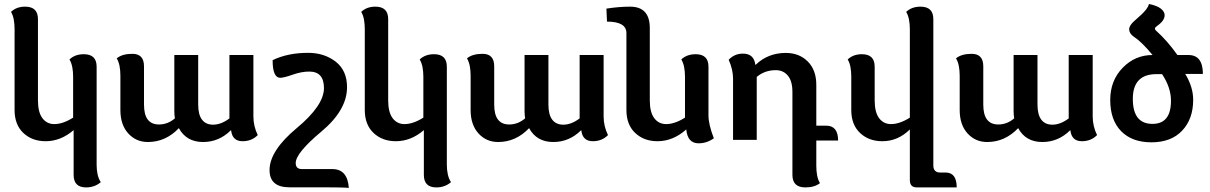

<svg xmlns="http://www.w3.org/2000/svg" viewBox="-20 -689 5963 946"><path d="M456.1 123.5Q456.1 148.4 460.9 170.4Q465.8 192.4 476.6 208.5Q446.3 234.4 404.3 234.4Q342.8 234.4 342.8 172.9V-47.9Q279.3 6.8 204.6 6.8Q138.2 6.8 95 -33.9Q51.8 -74.7 51.8 -147V-545.4Q51.8 -570.3 47.9 -592.3Q43.9 -614.3 34.2 -630.4Q61 -656.2 104 -656.2Q167 -656.2 167 -594.7V-194.8Q167 -135.7 189 -106.7Q210.9 -77.6 247.6 -77.6Q290 -77.6 340.3 -109.4V-311Q340.3 -335.9 336.2 -357.9Q332 -379.9 322.3 -396Q349.1 -421.9 393.1 -421.9Q456.1 -421.9 456.1 -360.4Z M1118.7 -46.9H1117.2Q1059.1 10.7 980.5 10.7Q898.4 10.7 861.3 -57.6Q796.4 10.7 708.5 10.7Q650.4 10.7 611.8 -31.7Q573.2 -74.2 573.2 -147V-316.4Q573.2 -341.3 569.1 -363.3Q564.9 -385.3 555.2 -401.4Q581.5 -423.8 632.3 -423.8Q689.5 -423.8 689.5 -362.3V-173.8Q689.5 -124 708 -99.9Q726.6 -75.7 763.2 -75.7Q807.1 -75.7 841.8 -106Q838.9 -122.6 838.9 -142.1V-418H956.5V-173.8Q956.5 -124 975.3 -99.4Q994.1 -74.7 1029.8 -74.7Q1069.3 -74.7 1110.4 -105.5V-418H1228.5V-115.7Q1228.5 -66.9 1250 -23.4Q1220.2 6.8 1175.3 6.8Q1124.5 6.8 1118.7 -46.9Z M1698.7 236.8Q1670.9 233.9 1574.7 233.9H1406.2Q1308.1 233.9 1308.1 148.9Q1308.1 53.7 1442.1 -57.9Q1576.2 -169.4 1576.2 -254.9Q1576.2 -336.4 1503.9 -336.4Q1465.3 -336.4 1421.9 -321Q1378.4 -305.7 1360.8 -305.7Q1323.2 -305.7 1323.2 -392.6Q1397.9 -428.7 1498 -428.7Q1577.6 -428.7 1633.8 -385.3Q1689.9 -341.8 1689.9 -259.3Q1689.9 -146.5 1563.5 -40.8Q1437 64.9 1437 114.3Q1437 144 1467.3 144H1617.2Q1692.4 144 1698.7 236.8Z M2181.6 123.5Q2181.6 148.4 2186.5 170.4Q2191.4 192.4 2202.1 208.5Q2171.9 234.4 2129.9 234.4Q2068.4 234.4 2068.4 172.9V-47.9Q2004.9 6.8 1930.2 6.8Q1863.8 6.8 1820.6 -33.9Q1777.3 -74.7 1777.3 -147V-545.4Q1777.3 -570.3 1773.4 -592.3Q1769.5 -614.3 1759.8 -630.4Q1786.6 -656.2 1829.6 -656.2Q1892.6 -656.2 1892.6 -594.7V-194.8Q1892.6 -135.7 1914.6 -106.7Q1936.5 -77.6 1973.1 -77.6Q2015.6 -77.6 2065.9 -109.4V-311Q2065.9 -335.9 2061.8 -357.9Q2057.6 -379.9 2047.9 -396Q2074.7 -421.9 2118.7 -421.9Q2181.6 -421.9 2181.6 -360.4Z M2844.2 -46.9H2842.8Q2784.7 10.7 2706.1 10.7Q2624 10.7 2586.9 -57.6Q2522 10.7 2434.1 10.7Q2376 10.7 2337.4 -31.7Q2298.8 -74.2 2298.8 -147V-316.4Q2298.8 -341.3 2294.7 -363.3Q2290.5 -385.3 2280.8 -401.4Q2307.1 -423.8 2357.9 -423.8Q2415 -423.8 2415 -362.3V-173.8Q2415 -124 2433.6 -99.9Q2452.1 -75.7 2488.8 -75.7Q2532.7 -75.7 2567.4 -106Q2564.5 -122.6 2564.5 -142.1V-418H2682.1V-173.8Q2682.1 -124 2700.9 -99.4Q2719.7 -74.7 2755.4 -74.7Q2794.9 -74.7 2835.9 -105.5V-418H2954.1V-115.7Q2954.1 -66.9 2975.6 -23.4Q2945.8 6.8 2900.9 6.8Q2850.1 6.8 2844.2 -46.9Z M3181.6 -194.8Q3181.6 -135.7 3203.6 -106.7Q3225.6 -77.6 3262.2 -77.6Q3304.7 -77.6 3355 -109.4V-311Q3355 -335.9 3350.8 -357.9Q3346.7 -379.9 3336.9 -396Q3363.8 -421.9 3407.7 -421.9Q3470.7 -421.9 3470.7 -360.4V-120.1Q3470.7 -76.2 3497.1 -7.8Q3462.9 17.1 3421.9 17.1Q3367.7 17.1 3361.3 -51.3Q3296.4 6.8 3219.2 6.8Q3152.8 6.8 3109.6 -33.9Q3066.4 -74.7 3066.4 -147V-525.9Q3066.4 -582.5 2970.7 -582.5L2967.8 -646.5Q3029.3 -656.2 3084.5 -656.2Q3181.6 -656.2 3181.6 -550.8Z M4002 3.4V128.4Q4002 153.3 4006.1 175.3Q4010.3 197.3 4020 213.4Q3993.2 234.4 3948.2 234.4Q3884.3 234.4 3884.3 172.9V-235.8Q3884.3 -289.6 3861.8 -316.4Q3839.4 -343.3 3802.2 -343.3Q3748.5 -343.3 3708.5 -310.1V0H3591.8V-302.2Q3591.8 -346.2 3570.3 -394.5Q3598.6 -424.8 3640.6 -424.8Q3694.8 -424.8 3701.7 -369.6H3703.1Q3763.7 -428.2 3851.6 -428.2Q3918 -428.2 3960 -386Q4002 -343.8 4002 -271V-69.8H4050.8Q4109.4 -69.8 4109.4 3.4Z M4174.3 -311Q4174.3 -335.9 4170.4 -357.9Q4166.5 -379.9 4156.7 -396Q4183.6 -421.9 4226.6 -421.9Q4289.6 -421.9 4289.6 -360.4V-194.8Q4289.6 -135.7 4311.5 -106.7Q4333.5 -77.6 4370.1 -77.6Q4412.6 -77.6 4462.9 -109.4V-545.4Q4462.9 -570.3 4458.7 -592.3Q4454.6 -614.3 4444.8 -630.4Q4471.7 -656.2 4515.6 -656.2Q4578.6 -656.2 4578.6 -594.7V126Q4578.6 161.1 4612.8 161.1H4639.2Q4693.8 161.1 4693.8 234.4H4497.6Q4462.9 234.4 4462.9 198.7V-51.3Q4404.3 6.8 4327.1 6.8Q4260.7 6.8 4217.5 -33.9Q4174.3 -74.7 4174.3 -147Z M5253.9 -46.9H5252.4Q5194.3 10.7 5115.7 10.7Q5033.7 10.7 4996.6 -57.6Q4931.6 10.7 4843.8 10.7Q4785.6 10.7 4747.1 -31.7Q4708.5 -74.2 4708.5 -147V-316.4Q4708.5 -341.3 4704.3 -363.3Q4700.2 -385.3 4690.4 -401.4Q4716.8 -423.8 4767.6 -423.8Q4824.7 -423.8 4824.7 -362.3V-173.8Q4824.7 -124 4843.3 -99.9Q4861.8 -75.7 4898.4 -75.7Q4942.4 -75.7 4977.1 -106Q4974.1 -122.6 4974.1 -142.1V-418H5091.8V-173.8Q5091.8 -124 5110.6 -99.4Q5129.4 -74.7 5165 -74.7Q5204.6 -74.7 5245.6 -105.5V-418H5363.8V-115.7Q5363.8 -66.9 5385.3 -23.4Q5355.5 6.8 5310.5 6.8Q5259.8 6.8 5253.9 -46.9Z M5658.2 -78.6Q5749.5 -78.6 5749.5 -192.4Q5749.5 -257.8 5705.6 -323.7H5677.7Q5561.5 -323.7 5561.5 -201.7Q5561.5 -78.6 5658.2 -78.6ZM5653.3 12.2Q5557.6 12.2 5503.9 -42.7Q5450.2 -97.7 5450.2 -196.3Q5450.2 -292 5511.5 -355Q5572.8 -418 5658.7 -418Q5605 -483.4 5565.4 -508.8Q5543.5 -524.9 5543.5 -544.4Q5543.5 -564 5570.3 -586.9Q5610.8 -621.6 5627 -642.1Q5637.2 -655.3 5641.1 -669.4Q5681.6 -661.1 5700 -646.2Q5718.3 -631.3 5718.3 -613.8Q5718.3 -586.9 5680.2 -560.5Q5670.4 -553.7 5670.4 -548.3Q5670.4 -543 5675.3 -538.6Q5731 -488.8 5781.2 -418H5835.4Q5906.7 -418 5906.7 -324.7H5819.8Q5858.9 -260.3 5858.9 -197.3Q5858.9 -103 5804.7 -45.4Q5750.5 12.2 5653.3 12.2Z"/></svg>

Font: Bainsley
Style: Bold
Weight: 700
Designer: Paul James MIller
Foundry: High-Logic / Made with FontCreator
Version: Version 1.411;March 28, 2021;FontCreator 13.0.0.2683 64-bit